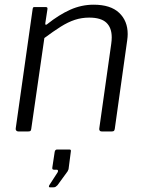

<svg xmlns="http://www.w3.org/2000/svg" viewBox="-20 -560 621 818"><path d="M58 0Q52 0 49 -4Q46 -8 47 -13L119 -521Q120 -527 121.5 -528.5Q123 -530 128 -530H174Q179 -530 181 -528Q183 -526 182 -520L173 -461Q172 -450 181 -457Q231 -497 279 -518.5Q327 -540 379 -540Q451 -540 487.5 -505.5Q524 -471 524 -415Q524 -409 523.5 -402.5Q523 -396 522 -389L469 -11Q468 -5 465.5 -2.5Q463 0 456 0H413Q407 0 404.5 -4Q402 -8 403 -13L454 -374Q455 -381 455.5 -388Q456 -395 456 -401Q456 -442 433 -463.5Q410 -485 360 -485Q328 -485 299 -475.5Q270 -466 239 -446.5Q208 -427 169 -398L113 -10Q112 -4 109.5 -2Q107 0 100 0H58ZM192 238Q189 238 188.5 235.5Q188 233 190 229L225 175Q228 170 227 166.5Q226 163 222 163H210Q206 163 204 161Q202 159 203 153L213 87Q215 77 223 77H276Q283 77 282 84L272 161Q270 166 268 170L225 229Q221 233 217.5 235.5Q214 238 208 238Z"/></svg>

Font: Libre Franklin Light
Style: Italic
Weight: 300
Italic angle: -8°
Designer: Pablo Impallari, Rodrigo Fuenzalida, Nhung Nguyen
Foundry: Impallari Type
Version: Version 3.000